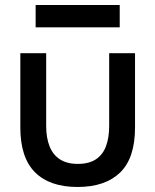

<svg xmlns="http://www.w3.org/2000/svg" viewBox="-20 -739 619 765"><path d="M289 6Q178 6 119.5 -52.5Q61 -111 61 -231V-527H164V-237Q164 -190 177.5 -156Q191 -122 219 -104Q247 -86 290 -86Q335 -86 362.5 -104.5Q390 -123 402.5 -157Q415 -191 415 -237V-527H518V-231Q518 -109 458.5 -51.5Q399 6 289 6ZM122 -630V-719H457V-630Z"/></svg>

Font: Onest Medium
Style: Regular
Weight: 500
Designer: Dmitri Voloshin, Andrey Kudryavtsev
Foundry: Dmitri Voloshin, Andrey Kudryavtsev
Version: Version 1.000;gftools[0.9.33]